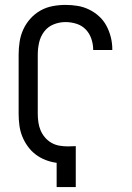

<svg xmlns="http://www.w3.org/2000/svg" viewBox="-20 -763 540 783"><path d="M211 0V-99Q188 -102 166 -110.5Q144 -119 125.5 -133Q107 -147 93 -166.5Q79 -186 70.5 -207.5Q62 -229 59 -252.5Q56 -276 56 -299V-540Q56 -566 60 -592.5Q64 -619 75 -643Q86 -667 104 -687Q122 -707 145 -720Q168 -733 194.5 -738Q221 -743 247 -743Q272 -743 296.5 -739Q321 -735 343.5 -724Q366 -713 384.5 -696Q403 -679 414.5 -657Q426 -635 432 -611Q438 -587 438 -562Q438 -561 438 -560.5Q438 -560 438 -559H360Q360 -559 360 -559.5Q360 -560 360 -561Q360 -583 352.5 -605Q345 -627 329.5 -643Q314 -659 292 -666Q270 -673 247 -673Q222 -673 198.5 -663.5Q175 -654 160 -634Q145 -614 139.5 -589.5Q134 -565 134 -540V-299Q134 -282 136.5 -264.5Q139 -247 145.5 -231.5Q152 -216 163.5 -202.5Q175 -189 190 -180.5Q205 -172 222 -169Q239 -166 257 -166Q265 -166 273 -166.5Q281 -167 289 -167V0Z"/></svg>

Font: Iosevka SS04
Style: Regular
Weight: 400
Monospace: yes
Designer: Belleve Invis
Foundry: Belleve Invis
Version: Version 19.0.0; ttfautohint (v1.8.4)